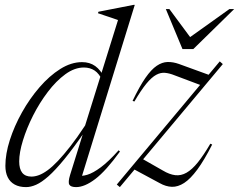

<svg xmlns="http://www.w3.org/2000/svg" viewBox="-20 -755 978 785"><path d="M400 -423Q386 -454 367 -466.5Q348 -479 323 -479Q285 -479 247.2 -451.5Q209.5 -424 175.5 -379.2Q141.5 -334.5 115.2 -282.5Q89 -230.5 73.8 -181Q58.5 -131.5 58.5 -95Q58.5 -64 71 -48.5Q83.5 -33 108.5 -33Q123 -33 139.2 -39Q155.5 -45 174.8 -59Q194 -73 217 -97.2Q240 -121.5 267.8 -157Q295.5 -192.5 328 -242L462.5 -673Q453.5 -676.5 439.8 -681Q426 -685.5 410.5 -690.8Q395 -696 380.5 -701L382.5 -707L525.5 -735H531L309.5 -17L297.5 -37Q313.5 -33.5 337 -40.5Q360.5 -47.5 392.2 -71Q424 -94.5 465 -140.5L470.5 -135.5Q413 -56 369.5 -23Q326 10 291 10Q269.5 10 263.5 0Q257.5 -10 266.5 -39.5L322.5 -219H328Q279.5 -148.5 242.8 -103.8Q206 -59 178 -34.2Q150 -9.5 128 0.2Q106 10 86.5 10Q59 10 40 -0.5Q21 -11 11.5 -30.5Q2 -50 2 -77Q2 -125.5 20.2 -182.5Q38.5 -239.5 70 -295.8Q101.5 -352 141.8 -398.5Q182 -445 226.5 -473Q271 -501 315.5 -501Q347 -501 369.5 -484.8Q392 -468.5 408 -435.5ZM457.5 -0.5 878.5 -504 891 -493 470 10ZM529.5 -340 522 -342.5Q550.5 -402 574.5 -436.5Q598.5 -471 620.8 -486Q643 -501 665.2 -501.5Q687.5 -502 711.5 -493.5L843.5 -445.5L808.5 -404L694 -447Q673 -455.5 655 -457.2Q637 -459 618.5 -449Q600 -439 578.5 -413Q557 -387 529.5 -340ZM632.5 -6.5 521 -66.5 559.5 -107 645.5 -58Q673 -41.5 696.5 -38.8Q720 -36 742.5 -48.8Q765 -61.5 788.8 -91Q812.5 -120.5 840 -167.5L847.5 -164Q815 -100 786.8 -61.8Q758.5 -23.5 733 -7Q707.5 9.5 682.8 8.8Q658 8 632.5 -6.5ZM937.5 -718 770.5 -554.5H726L658 -718H672.5L766.5 -591H740L918 -718Z"/></svg>

Font: Newsreader 60pt Light
Style: Italic
Weight: 300
Italic angle: -17°
Designer: Hugues Gentile
Foundry: Production Type
Version: Version 1.003